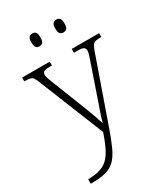

<svg xmlns="http://www.w3.org/2000/svg" viewBox="-235 -840 1024 1180"><g transform="rotate(-30 277.0 -250.0)"><path d="M47 208Q101 208 136.5 195.5Q172 183 195 157.5Q218 132 236 93.5Q254 55 272 3L86 -459Q77 -482 69.5 -492.5Q62 -503 49 -506Q36 -509 11 -509H8V-536H204V-509H186Q156 -509 146 -501.5Q136 -494 136 -479Q136 -469 141.5 -454Q147 -439 159 -408L234 -218Q245 -190 257.5 -157.5Q270 -125 280.5 -95Q291 -65 297 -45Q305 -76 316.5 -109.5Q328 -143 342 -183L422 -416Q429 -436 434 -452.5Q439 -469 439 -478Q439 -494 428.5 -501.5Q418 -509 386 -509H360V-536H554V-509H551Q525 -509 512 -505.5Q499 -502 491 -489.5Q483 -477 474 -451L319 -9Q293 67 270.5 116Q248 165 221 192Q194 219 154 229.5Q114 240 51 240H47ZM368 -649Q353 -649 344 -658.5Q335 -668 335 -695Q335 -721 344 -730.5Q353 -740 368 -740Q382 -740 391 -730.5Q400 -721 400 -695Q400 -668 391 -658.5Q382 -649 368 -649ZM197 -649Q183 -649 174 -658.5Q165 -668 165 -695Q165 -721 174 -730.5Q183 -740 197 -740Q212 -740 220.5 -730.5Q229 -721 229 -695Q229 -668 220.5 -658.5Q212 -649 197 -649Z"/></g></svg>

Font: Noto Serif Tibetan ExtraLight
Style: Regular
Weight: 200
Designer: Monotype Design Team
Foundry: Monotype Imaging Inc.
Version: Version 2.103; ttfautohint (v1.8.4.7-5d5b)